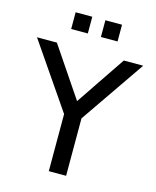

<svg xmlns="http://www.w3.org/2000/svg" viewBox="-152 -1003 890 1093"><g transform="rotate(15 293.0 -456.5)"><path d="M344.2 0V-338.4L606 -718.8H491.7L294.4 -426.8L97.2 -718.8H-20L242.2 -336.4V0ZM429.2 -814.5V-913.1H331.1V-814.5ZM253.9 -814.5V-913.1H155.8V-814.5Z"/></g></svg>

Font: Winston
Style: Regular
Weight: 400
Designer: Vernon Adams, Kim Jin-seong, David Berlow, Cristiano Sobral
Foundry: The Winston Project Authors
Version: Version 3.004